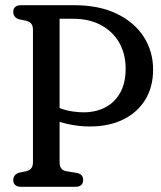

<svg xmlns="http://www.w3.org/2000/svg" viewBox="-20 -720 622 740"><path d="M570.1 -451.5Q570.1 -384.7 539.7 -335.3Q509.3 -286 454.5 -259.2Q399.7 -232.5 326 -232.5Q282.6 -232.5 238.6 -242.5Q194.6 -252.6 161.4 -272.2L169.1 -324.5Q191.6 -309.6 215.3 -301.4Q238.9 -293.2 261.4 -290.2Q283.8 -287.1 301.8 -287.1Q349.9 -287.1 386.4 -306.5Q422.9 -325.8 443.6 -363.2Q464.3 -400.6 464.3 -455.2Q464.3 -511.2 440.1 -554.5Q415.8 -597.8 370.3 -622.7Q324.7 -647.7 261.1 -647.7H209.7V-95.1Q209.7 -80.2 215.6 -71.8Q221.4 -63.3 233.4 -60.5L277.5 -53.2Q289 -50.5 294.7 -44.2Q300.4 -37.8 300.4 -25.9Q300.4 -13.5 292.9 -6.8Q285.4 0 270.6 0H60.8Q46.5 0 38.8 -6.8Q31 -13.5 31 -25.9Q31 -46.7 53.3 -54.4L83 -60.5Q95.8 -64.6 101.4 -72.8Q107 -81 107 -95.1V-604.9Q107 -619.3 101.4 -627.3Q95.8 -635.4 83 -639.5L53.3 -645.6Q31 -653.3 31 -674.1Q31 -686.8 38.8 -693.4Q46.5 -700 60.8 -700H264.6Q362.2 -700 430.3 -666.9Q498.4 -633.9 534.3 -577.7Q570.1 -521.6 570.1 -451.5Z"/></svg>

Font: Fraunces 144pt S100 Black
Style: Regular
Weight: 900
Version: Version 1.000